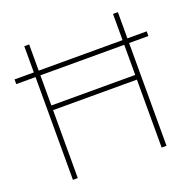

<svg xmlns="http://www.w3.org/2000/svg" viewBox="-126 -839 959 964"><g transform="rotate(-20 353.0 -357.0)"><path d="M103 0H129V-363H577V0H603V-549H706V-574H603V-714H577V-574H129V-714H103V-574H0V-549H103ZM129 -388V-549H577V-388Z"/></g></svg>

Font: Noto Sans Gurmukhi Thin
Style: Regular
Weight: 100
Designer: Jelle Bosma - Monotype Design Team
Foundry: Monotype Imaging Inc.
Version: Version 2.004